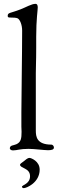

<svg xmlns="http://www.w3.org/2000/svg" viewBox="-20 -776 319 997"><path d="M84 79C84 99 136 95 136 139C136 180 94 184 94 194C94 196 97 201 103 201C118 201 186 172 186 105C186 60 140 44 134 44C121 44 113 55 104 61C93 69 84 75 84 79ZM20 -693C20 -686 25 -685 31 -685C51 -685 64 -684 71 -681C83 -676 95 -648 95 -617C95 -490 91 -277 91 -192V-118C91 -108 92 -100 92 -92C92 -57 89 -38 65 -27C50 -20 31 -23 31 -5C31 -2 36 5 47 5C69 5 82 -3 128 -3C159 -3 208 4 229 4C248 4 260 1 260 -10C260 -17 254 -25 247 -25C171 -25 166 -66 166 -98V-396C166 -446 168 -444 168 -529V-585C168 -676 176 -722 176 -737C176 -747 174 -756 164 -756C144 -756 114 -738 88 -728C32 -706 20 -712 20 -693Z"/></svg>

Font: OFL Sorts Mill Goudy
Style: Regular
Weight: 500
Version: Version 003.000